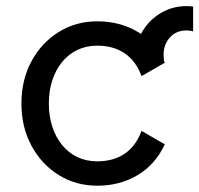

<svg xmlns="http://www.w3.org/2000/svg" viewBox="-20 -586 640 616"><path d="M578.1 -566.4Q534.7 -566.4 498 -545.4Q461.4 -524.4 439.2 -489Q417 -453.6 417 -410.2Q417 -403.8 417.5 -397.7Q418 -391.6 418.9 -385.7H507.8Q505.9 -391.1 505.4 -397.5Q504.9 -403.8 504.9 -410.2Q504.9 -443.4 525.1 -465.8Q545.4 -488.3 578.1 -488.3Q590.3 -488.3 599.6 -485.4V-564.9Q594.7 -565.9 589.1 -566.2Q583.5 -566.4 578.1 -566.4ZM136.7 -253.9Q136.7 -294.4 147.7 -328.1Q158.7 -361.8 179.2 -387Q199.7 -412.1 228.3 -425.8Q256.8 -439.5 292 -439.5Q343.8 -439.5 379.9 -415Q416 -390.6 434.1 -341.8L508.8 -384.8Q478.5 -450.2 421.6 -483.9Q364.7 -517.6 292 -517.6Q223.6 -517.6 168.5 -483.4Q113.3 -449.2 81.1 -389.6Q48.8 -330.1 48.8 -253.9Q48.8 -177.7 81.1 -118.2Q113.3 -58.6 168.5 -24.4Q223.6 9.8 292 9.8Q364.7 9.8 421.6 -24.2Q478.5 -58.1 508.8 -123L434.1 -166Q416 -117.2 379.9 -92.8Q343.8 -68.4 292 -68.4Q256.8 -68.4 228.3 -82Q199.7 -95.7 179.2 -120.8Q158.7 -146 147.7 -179.9Q136.7 -213.9 136.7 -253.9Z"/></svg>

Font: Giphurs SC
Style: Regular
Weight: 400
Version: Version 0.920